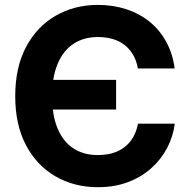

<svg xmlns="http://www.w3.org/2000/svg" viewBox="-20 -758 777 788"><path d="M381.8 10.3Q284.7 10.3 207.8 -34.2Q130.9 -78.6 86.7 -162.1Q42.5 -245.6 42.5 -363.3Q42.5 -481.4 86.9 -565.2Q131.3 -648.9 208.5 -693.4Q285.6 -737.8 381.8 -737.8Q444.3 -737.8 498.3 -720.2Q552.2 -702.6 593.8 -668.9Q635.3 -635.3 661.9 -586.9Q688.5 -538.6 696.8 -477.1H545.9Q540 -509.8 525.9 -533.7Q511.7 -557.6 490.5 -574Q469.2 -590.3 441.9 -598.1Q414.6 -606 381.3 -606Q323.7 -606 281.5 -578.1Q239.3 -550.3 216.6 -496.1Q193.8 -441.9 193.8 -363.3Q193.8 -283.7 216.8 -229.7Q239.7 -175.8 281.7 -148.7Q323.7 -121.6 380.9 -121.6Q414.1 -121.6 441.4 -129.4Q468.8 -137.2 490.2 -153.6Q511.7 -169.9 525.9 -193.8Q540 -217.8 546.4 -250.5H697.3Q690.4 -197.3 665.8 -150.4Q641.1 -103.5 600.3 -67.1Q559.6 -30.8 504.6 -10.3Q449.7 10.3 381.8 10.3ZM165.5 -308.6V-430.2H456.5V-308.6Z"/></svg>

Font: Inter 18pt
Style: Bold
Weight: 700
Designer: Rasmus Andersson
Foundry: rsms
Version: Version 4.001;git-66647c0bb